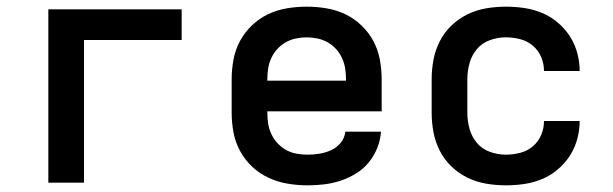

<svg xmlns="http://www.w3.org/2000/svg" viewBox="-20 -548 1840 576"><path d="M125 0V-520H525V-428H232V0Z M903 8Q873 8 843 3Q813 -2 786 -14.5Q759 -27 737 -47.5Q715 -68 700.5 -94.5Q686 -121 680.5 -150.5Q675 -180 675 -210V-310Q675 -340 680.5 -369.5Q686 -399 700 -425Q714 -451 736 -472Q758 -493 784.5 -505.5Q811 -518 840.5 -523Q870 -528 900 -528Q930 -528 959.5 -523Q989 -518 1015.5 -505.5Q1042 -493 1064 -472Q1086 -451 1100 -425Q1114 -399 1119.5 -369.5Q1125 -340 1125 -310V-214H782V-210Q782 -193 784.5 -177Q787 -161 794 -146Q801 -131 812.5 -118.5Q824 -106 838.5 -98Q853 -90 869.5 -87Q886 -84 903 -84Q921 -84 939 -87Q957 -90 973.5 -97.5Q990 -105 1002 -119.5Q1014 -134 1016 -153H1123Q1121 -127 1111.5 -103.5Q1102 -80 1086 -60.5Q1070 -41 1048 -27.5Q1026 -14 1002 -6Q978 2 953 5Q928 8 903 8ZM782 -306H1018V-310Q1018 -326 1015.5 -342.5Q1013 -359 1006 -374Q999 -389 988 -401Q977 -413 963 -421Q949 -429 932.5 -432.5Q916 -436 900 -436Q884 -436 867.5 -432.5Q851 -429 837 -421Q823 -413 812 -401Q801 -389 794 -374Q787 -359 784.5 -342.5Q782 -326 782 -310Z M1498 8Q1468 8 1438.5 3Q1409 -2 1382.5 -15Q1356 -28 1334.5 -48.5Q1313 -69 1299.5 -95.5Q1286 -122 1280.5 -151Q1275 -180 1275 -210V-310Q1275 -340 1280.5 -369Q1286 -398 1299.5 -424.5Q1313 -451 1334.5 -471.5Q1356 -492 1382.5 -505Q1409 -518 1438.5 -523Q1468 -528 1498 -528Q1525 -528 1552.5 -524Q1580 -520 1605.5 -509.5Q1631 -499 1652.5 -481Q1674 -463 1689 -440Q1704 -417 1711.5 -390Q1719 -363 1719 -335Q1719 -335 1719 -335Q1719 -335 1719 -335H1612Q1612 -335 1612 -335Q1612 -335 1612 -335Q1612 -357 1603.5 -377Q1595 -397 1578.5 -411Q1562 -425 1540.5 -430.5Q1519 -436 1498 -436Q1473 -436 1449.5 -427.5Q1426 -419 1410.5 -400.5Q1395 -382 1388.5 -358Q1382 -334 1382 -310V-210Q1382 -186 1388.5 -162Q1395 -138 1410.5 -119.5Q1426 -101 1449.5 -92.5Q1473 -84 1498 -84Q1519 -84 1540.5 -89.5Q1562 -95 1578.5 -109Q1595 -123 1603.5 -143Q1612 -163 1612 -185Q1612 -185 1612 -185Q1612 -185 1612 -185H1719Q1719 -185 1719 -185Q1719 -185 1719 -185Q1719 -157 1711.5 -130Q1704 -103 1689 -80Q1674 -57 1652.5 -39Q1631 -21 1605.5 -10.5Q1580 0 1552.5 4Q1525 8 1498 8Z"/></svg>

Font: Iosevka SS04 Semibold Extended
Style: Regular
Weight: 600
Width: 7
Monospace: yes
Designer: Belleve Invis
Foundry: Belleve Invis
Version: Version 19.0.0; ttfautohint (v1.8.4)